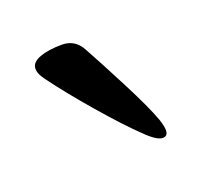

<svg xmlns="http://www.w3.org/2000/svg" viewBox="-53 -708 318 308"><g transform="rotate(-20 106.5 -554.0)"><path d="M150 -475Q126 -498 91.5 -538Q57 -578 35 -608Q34 -609 29.5 -616Q25 -623 25 -630Q25 -641 40 -646.5Q55 -652 78 -652Q100 -652 111 -632Q126 -605 150.5 -557.5Q175 -510 184 -485Q188 -473 188 -466Q188 -456 179 -456Q169 -456 150 -475Z"/></g></svg>

Font: EB Garamond Medium
Style: Regular
Weight: 500
Designer: Georg Duffner and Octavio Pardo
Foundry: Georg Duffner
Version: Version 1.000